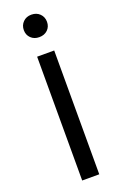

<svg xmlns="http://www.w3.org/2000/svg" viewBox="-172 -955 638 1004"><g transform="rotate(-20 147.5 -453.0)"><path d="M195 0H100V-689H195ZM211 -843Q211 -816 193 -798.5Q175 -781 146 -781Q118 -781 100 -798.5Q82 -816 82 -843Q82 -870 100 -888Q118 -906 146 -906Q175 -906 193 -888Q211 -870 211 -843Z"/></g></svg>

Font: Statis Sans
Style: Regular
Weight: 400
Designer: bBox Type GmbH
Foundry: bBox Type GmbH
Version: Version 1.000